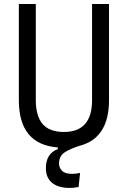

<svg xmlns="http://www.w3.org/2000/svg" viewBox="-20 -713 626 940"><path d="M320.3 207Q265.1 207 234.9 181.9Q204.6 156.7 204.6 110.8Q204.6 38.6 263.2 17.1V8.8Q72.3 -5.4 72.3 -222.7V-693.4H155.3V-222.7Q155.3 -145 188.5 -106Q221.7 -66.9 293 -66.9Q430.7 -66.9 430.7 -222.7V-693.4H513.7V-222.7Q513.7 -37.1 370.6 0.5Q329.1 13.2 299.1 31.2Q269 49.3 269 88.4Q269 106.9 283.4 122.6Q297.9 138.2 333 138.2Q349.6 138.2 372.1 133.8L364.7 202.6Q352.5 205.1 341.3 206.1Q330.1 207 320.3 207Z"/></svg>

Font: Cascadia Code PL SemiLight
Style: Regular
Weight: 350
Monospace: yes
Designer: Aaron Bell
Foundry: Saja Typeworks
Version: Version 2404.023; ttfautohint (v1.8.4)